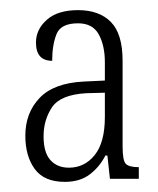

<svg xmlns="http://www.w3.org/2000/svg" viewBox="-20 -739 311 379"><path d="M108 -380Q67 -380 48.5 -405.5Q30 -431 30 -471Q30 -516 58 -545.5Q86 -575 145 -578L187 -580V-616Q187 -649 175 -671Q163 -693 134 -693Q100 -693 91.5 -671.5Q83 -650 83 -619Q51 -619 51 -655Q51 -681 72.5 -700Q94 -719 134 -719Q176 -719 199 -695.5Q222 -672 222 -619V-450Q222 -423 228 -416Q234 -409 254 -409V-386H197L192 -432H188Q177 -410 157.5 -395Q138 -380 108 -380ZM116 -408Q147 -408 167 -433Q187 -458 187 -508V-556L150 -555Q99 -552 82.5 -527Q66 -502 66 -470Q66 -438 79.5 -423Q93 -408 116 -408Z"/></svg>

Font: Noto Serif ExtraCondensed ExtraLight
Style: Regular
Weight: 200
Width: 2
Designer: Monotype Design Team
Foundry: Monotype Imaging Inc.
Version: Version 2.015